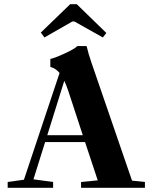

<svg xmlns="http://www.w3.org/2000/svg" viewBox="-20 -896 728 916"><path d="M191.9 -717.3 174.8 -740.7 314.9 -876H346.2L487.3 -738.8L470.7 -717.3L335 -793.5H325.2ZM16.6 0V-27.8L94.2 -38.6L264.2 -547.9Q245.6 -570.3 220.2 -576.7V-614.7Q243.7 -620.1 289.8 -641.4Q335.9 -662.6 349.1 -676.3H393.1Q402.3 -637.7 416.5 -596.7L609.9 -34.2L671.4 -27.8V0H366.7V-27.8L446.3 -35.6L385.7 -218.3H195.3L139.6 -40.5L233.4 -27.8V0ZM305.7 -462.4Q296.9 -489.3 286.6 -510.3L205.6 -251H375Z"/></svg>

Font: Elstob 14pt
Style: Bold
Weight: 700
Designer: Peter S. Baker
Version: Version 1.015